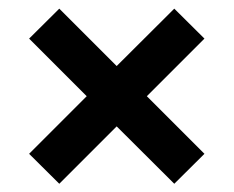

<svg xmlns="http://www.w3.org/2000/svg" viewBox="-20 -608 554 455"><path d="M120.5 -172.5 49 -243.5 185.5 -380 49 -516.5 120.5 -587.5 256.5 -451.5 393 -587.5 464.5 -516.5 328 -380 464.5 -243.5 393 -172.5 256.5 -308.5Z"/></svg>

Font: Encode Sans SemiBold
Style: Regular
Weight: 600
Designer: Multiple Designers
Foundry: Impallari Type
Version: Version 2.000